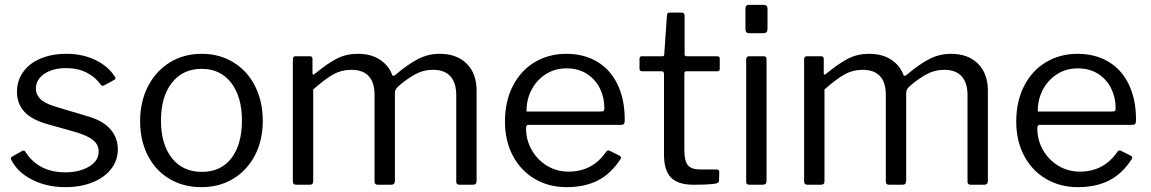

<svg xmlns="http://www.w3.org/2000/svg" viewBox="-20 -762 4747 792"><path d="M253 -481Q198 -481 163 -457.5Q128 -434 128 -396Q128 -373 145.5 -354.5Q163 -336 209 -322L336 -284Q402 -266 434 -230.5Q466 -195 466 -146Q466 -100 438 -64.5Q410 -29 361 -9.5Q312 10 250 10Q173 10 113 -20.5Q53 -51 28 -100Q25 -105 25 -108Q25 -113 30 -116L69 -138Q79 -144 84 -137Q138 -51 251 -51Q310 -52 348.5 -75.5Q387 -99 387 -137Q387 -165 364 -184Q341 -203 289 -218L186 -247Q113 -266 81.5 -300Q50 -334 50 -383Q50 -429 75.5 -465Q101 -501 147.5 -520.5Q194 -540 254 -540Q320 -540 372.5 -515Q425 -490 453 -447Q460 -437 452 -433L410 -410Q406 -408 404 -408Q400 -408 395 -413Q374 -444 337.5 -462.5Q301 -481 253 -481Z M558 -262Q558 -343 590.5 -406Q623 -469 680.5 -504.5Q738 -540 812 -540Q886 -540 943.5 -504.5Q1001 -469 1032.5 -406Q1064 -343 1064 -263Q1064 -184 1032 -122Q1000 -60 942.5 -25Q885 10 811 10Q736 10 678.5 -24.5Q621 -59 589.5 -121Q558 -183 558 -262ZM978 -265Q978 -363 933.5 -420.5Q889 -478 812 -478Q734 -478 689 -420.5Q644 -363 644 -265Q644 -167 689 -110Q734 -53 813 -53Q891 -53 934.5 -109.5Q978 -166 978 -265Z M1188 -13V-517Q1188 -530 1199 -530H1259Q1269 -530 1269 -519V-461Q1269 -449 1279 -458Q1333 -502 1371 -521Q1409 -540 1456 -540Q1512 -540 1548.5 -515Q1585 -490 1598 -452Q1600 -449 1602 -449Q1605 -449 1612 -454Q1664 -498 1705.5 -519Q1747 -540 1793 -540Q1865 -540 1905.5 -499Q1946 -458 1946 -388V-16Q1946 0 1931 0H1875Q1862 0 1862 -13V-370Q1862 -420 1838 -447Q1814 -474 1766 -474Q1726 -474 1691 -454.5Q1656 -435 1623 -406Q1615 -398 1612 -392Q1609 -386 1609 -377V-16Q1609 0 1594 0H1538Q1525 0 1525 -13V-370Q1525 -474 1429 -474Q1389 -474 1355.5 -455.5Q1322 -437 1272 -393V-15Q1272 -7 1268.5 -3.5Q1265 0 1257 0H1202Q1188 0 1188 -13Z M2325 -54Q2425 -54 2481 -137Q2485 -141 2488 -141.5Q2491 -142 2495 -140L2537 -119Q2545 -114 2539 -105Q2500 -45 2446 -17.5Q2392 10 2317 10Q2244 10 2186 -24Q2128 -58 2095.5 -119.5Q2063 -181 2063 -260Q2063 -345 2096 -408.5Q2129 -472 2186.5 -506Q2244 -540 2316 -540Q2388 -540 2442.5 -508Q2497 -476 2527 -414.5Q2557 -353 2557 -269V-265Q2557 -256 2554 -251.5Q2551 -247 2542 -247H2159Q2150 -247 2150 -232Q2150 -184 2173.5 -143Q2197 -102 2237 -78Q2277 -54 2325 -54ZM2456 -302Q2467 -302 2470 -304.5Q2473 -307 2473 -316Q2473 -360 2454.5 -397.5Q2436 -435 2400.5 -457.5Q2365 -480 2318 -480Q2267 -480 2229 -454.5Q2191 -429 2171 -388.5Q2151 -348 2152 -302Z M2811 -468Q2803 -468 2803 -459V-142Q2803 -97 2818 -80Q2833 -63 2867 -63H2936Q2947 -63 2947 -52L2946 -18Q2946 -8 2934 -5Q2908 0 2840 0Q2777 0 2748 -29.5Q2719 -59 2719 -123V-457Q2719 -468 2709 -468H2629Q2618 -468 2618 -478V-520Q2618 -530 2628 -530H2713Q2720 -530 2720 -538L2731 -697Q2731 -710 2742 -710H2792Q2804 -710 2804 -696V-538Q2804 -530 2812 -530H2938Q2949 -530 2949 -521V-478Q2949 -468 2938 -468Z M3146 -644Q3146 -634 3142 -629.5Q3138 -625 3128 -625H3070Q3055 -625 3055 -642V-726Q3055 -742 3069 -742H3132Q3138 -742 3142 -738Q3146 -734 3146 -727ZM3142 -17Q3142 -7 3138 -3.5Q3134 0 3124 0H3073Q3064 0 3061 -3Q3058 -6 3058 -14V-516Q3058 -530 3070 -530H3131Q3142 -530 3142 -517Z M3297 -13V-517Q3297 -530 3308 -530H3368Q3378 -530 3378 -519V-461Q3378 -449 3388 -458Q3442 -502 3480 -521Q3518 -540 3565 -540Q3621 -540 3657.5 -515Q3694 -490 3707 -452Q3709 -449 3711 -449Q3714 -449 3721 -454Q3773 -498 3814.5 -519Q3856 -540 3902 -540Q3974 -540 4014.5 -499Q4055 -458 4055 -388V-16Q4055 0 4040 0H3984Q3971 0 3971 -13V-370Q3971 -420 3947 -447Q3923 -474 3875 -474Q3835 -474 3800 -454.5Q3765 -435 3732 -406Q3724 -398 3721 -392Q3718 -386 3718 -377V-16Q3718 0 3703 0H3647Q3634 0 3634 -13V-370Q3634 -474 3538 -474Q3498 -474 3464.5 -455.5Q3431 -437 3381 -393V-15Q3381 -7 3377.5 -3.5Q3374 0 3366 0H3311Q3297 0 3297 -13Z M4434 -54Q4534 -54 4590 -137Q4594 -141 4597 -141.5Q4600 -142 4604 -140L4646 -119Q4654 -114 4648 -105Q4609 -45 4555 -17.5Q4501 10 4426 10Q4353 10 4295 -24Q4237 -58 4204.5 -119.5Q4172 -181 4172 -260Q4172 -345 4205 -408.5Q4238 -472 4295.5 -506Q4353 -540 4425 -540Q4497 -540 4551.5 -508Q4606 -476 4636 -414.5Q4666 -353 4666 -269V-265Q4666 -256 4663 -251.5Q4660 -247 4651 -247H4268Q4259 -247 4259 -232Q4259 -184 4282.5 -143Q4306 -102 4346 -78Q4386 -54 4434 -54ZM4565 -302Q4576 -302 4579 -304.5Q4582 -307 4582 -316Q4582 -360 4563.5 -397.5Q4545 -435 4509.5 -457.5Q4474 -480 4427 -480Q4376 -480 4338 -454.5Q4300 -429 4280 -388.5Q4260 -348 4261 -302Z"/></svg>

Font: Libre Franklin
Style: Regular
Weight: 400
Designer: Pablo Impallari, Rodrigo Fuenzalida
Foundry: Impallari Type
Version: Version 1.002; ttfautohint (v1.5)